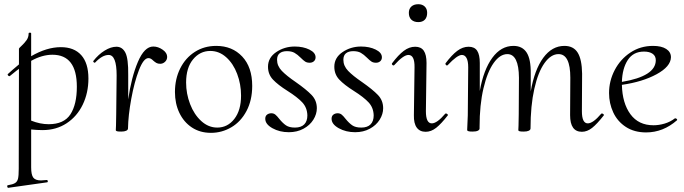

<svg xmlns="http://www.w3.org/2000/svg" viewBox="-20 -617 3247 912"><path d="M128 -2V178Q128 213 138 226.5Q148 240 175 240Q182 240 202 238H203Q206 238 207 243Q208 248 204 249L20 275Q16 276 14.5 270Q13 264 17 263Q41 259 51.5 252.5Q62 246 65.5 232Q69 218 69 185L70 -290Q65 -287 27 -256L25 -255Q21 -255 18 -259Q15 -263 17 -265Q34 -281 70 -311V-386Q70 -388 83 -400Q96 -412 106 -426Q116 -440 116 -458Q116 -462 122 -462Q128 -462 128 -458V-350Q202 -393 269 -393Q332 -393 366 -355Q400 -317 400 -244Q400 -176 373 -120Q346 -64 296.5 -31.5Q247 1 182 1Q158 1 128 -2ZM128 -328V-44Q171 -27 211 -27Q284 -27 314.5 -74Q345 -121 345 -205Q345 -357 229 -357Q180 -357 128 -328Z M774 -347Q774 -333 764 -323.5Q754 -314 741 -314Q730 -314 723 -318Q716 -322 708 -329Q703 -334 697.5 -337.5Q692 -341 685 -341Q662 -341 640 -284Q618 -227 603.5 -147.5Q589 -68 588 -7Q588 0 579.5 4Q571 8 556 8Q541 8 536 6.5Q531 5 530 2Q530 -2 531 -20.5Q532 -39 532 -74L534 -259Q534 -356 496 -356Q466 -356 432 -320L430 -319Q427 -319 424.5 -322Q422 -325 423 -327Q448 -359 477.5 -377Q507 -395 533 -395Q561 -395 575.5 -367Q590 -339 589 -261V-145Q604 -250 635 -323Q666 -396 708 -396Q731 -396 752.5 -381Q774 -366 774 -347Z M811 -180Q811 -242 836 -292Q861 -342 905.5 -370.5Q950 -399 1007 -399Q1083 -399 1130.5 -348.5Q1178 -298 1178 -209Q1178 -141 1151 -90Q1124 -39 1079 -12.5Q1034 14 982 14Q930 14 891.5 -11.5Q853 -37 832 -81Q811 -125 811 -180ZM1125 -163Q1125 -217 1106.5 -266Q1088 -315 1054.5 -345Q1021 -375 979 -375Q930 -375 897 -335Q864 -295 864 -225Q864 -172 883 -122.5Q902 -73 936 -42Q970 -11 1012 -11Q1061 -11 1093 -52Q1125 -93 1125 -163Z M1240 -53Q1240 -66 1248.5 -72.5Q1257 -79 1269 -79Q1280 -79 1288 -72.5Q1296 -66 1306 -53Q1323 -32 1338.5 -21.5Q1354 -11 1381 -11Q1410 -11 1425 -26Q1440 -41 1440 -69Q1439 -106 1415.5 -131Q1392 -156 1346 -185Q1300 -214 1276.5 -239Q1253 -264 1253 -300Q1253 -343 1292 -369.5Q1331 -396 1380 -396Q1420 -396 1449.5 -381.5Q1479 -367 1479 -345Q1479 -333 1471 -326Q1463 -319 1451 -319Q1438 -319 1429.5 -324.5Q1421 -330 1408 -343Q1393 -358 1379 -366Q1365 -374 1343 -374Q1321 -374 1308.5 -364Q1296 -354 1296 -333Q1296 -304 1318.5 -280.5Q1341 -257 1385 -227Q1435 -192 1460 -166Q1485 -140 1485 -103Q1485 -75 1468.5 -48.5Q1452 -22 1421.5 -5.5Q1391 11 1352 11Q1308 11 1274 -8Q1240 -27 1240 -53Z M1555 -53Q1555 -66 1563.5 -72.5Q1572 -79 1584 -79Q1595 -79 1603 -72.5Q1611 -66 1621 -53Q1638 -32 1653.5 -21.5Q1669 -11 1696 -11Q1725 -11 1740 -26Q1755 -41 1755 -69Q1754 -106 1730.5 -131Q1707 -156 1661 -185Q1615 -214 1591.5 -239Q1568 -264 1568 -300Q1568 -343 1607 -369.5Q1646 -396 1695 -396Q1735 -396 1764.5 -381.5Q1794 -367 1794 -345Q1794 -333 1786 -326Q1778 -319 1766 -319Q1753 -319 1744.5 -324.5Q1736 -330 1723 -343Q1708 -358 1694 -366Q1680 -374 1658 -374Q1636 -374 1623.5 -364Q1611 -354 1611 -333Q1611 -304 1633.5 -280.5Q1656 -257 1700 -227Q1750 -192 1775 -166Q1800 -140 1800 -103Q1800 -75 1783.5 -48.5Q1767 -22 1736.5 -5.5Q1706 11 1667 11Q1623 11 1589 -8Q1555 -27 1555 -53Z M1946 -70 1949 -297Q1950 -356 1920 -356Q1896 -356 1853 -308Q1851 -306 1850 -306Q1846 -306 1843 -309.5Q1840 -313 1842 -316Q1872 -356 1898 -375.5Q1924 -395 1952 -395Q1980 -395 1993 -376Q2006 -357 2006 -318L2003 -89Q2003 -31 2031 -31Q2056 -31 2095 -77Q2096 -78 2098 -78Q2102 -78 2105.5 -74.5Q2109 -71 2107 -69Q2076 -29 2052 -10Q2028 9 2002 9Q1974 9 1959.5 -11Q1945 -31 1946 -70ZM1922 -556Q1922 -575 1934 -586Q1946 -597 1967 -597Q1986 -597 1997.5 -586Q2009 -575 2009 -556Q2009 -535 1998 -523.5Q1987 -512 1967 -512Q1946 -512 1934 -523.5Q1922 -535 1922 -556Z M2839 -78Q2843 -78 2846.5 -74.5Q2850 -71 2848 -69Q2816 -28 2792.5 -9.5Q2769 9 2744 9Q2688 9 2688 -70L2689 -248Q2689 -360 2633 -360Q2597 -360 2566.5 -317.5Q2536 -275 2518 -195Q2500 -115 2500 -7Q2500 0 2491.5 4Q2483 8 2468 8Q2453 8 2448 6.5Q2443 5 2442 2Q2442 -2 2443 -20.5Q2444 -39 2444 -74L2445 -248Q2444 -360 2390 -360Q2355 -360 2325 -318Q2295 -276 2276.5 -197.5Q2258 -119 2258 -15V-7Q2258 0 2249.5 4Q2241 8 2225 8Q2211 8 2206 6.5Q2201 5 2199 2L2202 -69L2204 -297Q2204 -327 2196 -341.5Q2188 -356 2174 -356Q2152 -356 2107 -308Q2105 -306 2103 -306Q2100 -306 2097.5 -309.5Q2095 -313 2096 -316Q2126 -356 2152 -375.5Q2178 -395 2206 -395Q2234 -395 2246.5 -376Q2259 -357 2259 -318V-185Q2277 -286 2318.5 -342.5Q2360 -399 2419 -399Q2461 -399 2481.5 -367.5Q2502 -336 2501 -267V-183Q2519 -286 2560.5 -342.5Q2602 -399 2661 -399Q2704 -399 2724 -367Q2744 -335 2745 -267L2744 -89Q2744 -31 2772 -31Q2797 -31 2836 -77Q2837 -78 2839 -78Z M3188 -55Q3191 -55 3194.5 -52Q3198 -49 3196 -46Q3130 12 3049 12Q2993 12 2953 -14Q2913 -40 2893 -83Q2873 -126 2873 -175Q2873 -233 2900 -284.5Q2927 -336 2974.5 -367.5Q3022 -399 3082 -399Q3122 -399 3144.5 -384.5Q3167 -370 3167 -345Q3166 -301 3099 -264.5Q3032 -228 2934 -214Q2936 -127 2974.5 -74.5Q3013 -22 3084 -22Q3110 -22 3137 -30Q3164 -38 3186 -55ZM2934 -228Q3095 -255 3095 -331Q3095 -351 3080 -361.5Q3065 -372 3039 -372Q2988 -372 2962 -332Q2936 -292 2934 -228Z"/></svg>

Font: Cormorant Upright
Style: Regular
Weight: 400
Designer: Christian Thalmann (Catharsis Fonts)
Foundry: Catharsis Fonts
Version: Version 3.302